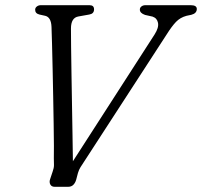

<svg xmlns="http://www.w3.org/2000/svg" viewBox="-20 -720 778 740"><path d="M519 -683Q519 -690.5 525.2 -695.2Q531.5 -700 540.5 -700H715Q738.5 -700 738.5 -685.5Q738.5 -668.5 717.5 -663L698.5 -659Q674.5 -652.5 658.2 -635.5Q642 -618.5 622.5 -587.5L303.5 -96Q296.5 -85.5 290.2 -75.5Q284 -65.5 280.5 -53.5L273.5 -27Q270 -15 262.5 -7.5Q255 0 242 0H191Q178.5 0 173.8 -9.2Q169 -18.5 173.5 -30.5L183 -59Q188 -72.5 188 -83.8Q188 -95 187.5 -109.5Q188 -122 187.8 -157.8Q187.5 -193.5 186.8 -243Q186 -292.5 185 -348Q184 -403.5 182.8 -456.5Q181.5 -509.5 180.5 -551.8Q179.5 -594 178.5 -616.5Q177 -653.5 154.5 -659L132 -664Q115.5 -668 115.5 -682.5Q115.5 -690 122 -695Q128.5 -700 137.5 -700H325Q342.5 -700 342.5 -684Q342.5 -667 324 -664L282 -656.5Q253.5 -651.5 253.5 -610Q253.5 -586.5 254 -540.8Q254.5 -495 255.5 -437Q256.5 -379 257.5 -317Q258.5 -255 259.5 -198Q260.5 -141 261 -98.5L576 -587.5Q592.5 -613.5 589 -631.8Q585.5 -650 568 -656L539 -662.5Q519 -669.5 519 -683Z"/></svg>

Font: Fraunces 9pt Soft Light
Style: Italic
Weight: 300
Italic angle: -16°
Version: Version 1.000;[0bf87f6ff]